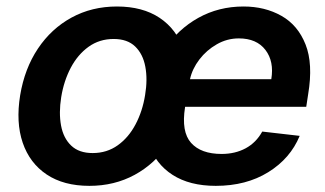

<svg xmlns="http://www.w3.org/2000/svg" viewBox="-20 -573 1020 603"><path d="M260.7 10.7Q180 10.7 126.6 -25Q73.2 -60.7 51.3 -124.8Q29.5 -188.9 43.3 -273.8Q57.2 -357.6 99.1 -420.3Q141 -483 204.7 -517.8Q268.5 -552.6 347.3 -552.6Q427.9 -552.6 481.4 -516.9Q534.8 -481.2 556.6 -416.9Q578.5 -352.6 564.6 -267Q550.8 -183.6 508.7 -121.1Q466.6 -58.6 403.1 -24Q339.5 10.7 260.7 10.7ZM271 -92.3Q315.7 -92.3 349.8 -116.7Q383.9 -141 405.7 -182.4Q427.6 -223.7 435.7 -274.5Q443.9 -323.5 436.4 -363.5Q429 -403.4 404.5 -427Q380 -450.6 337 -450.6Q292.3 -450.6 258.2 -426.1Q224.1 -401.6 202.2 -360.1Q180.4 -318.5 172.2 -267.8Q164.4 -218.8 171.7 -179Q179 -139.2 203.5 -115.8Q228 -92.3 271 -92.3ZM657.7 10.7Q575.6 10.7 522 -23.8Q468.4 -58.2 446.9 -121.3Q425.4 -184.3 439.6 -269.5Q453.5 -353.7 496.1 -417.4Q538.7 -481.2 602.8 -516.9Q666.9 -552.6 744.7 -552.6Q811.8 -552.6 863.6 -523.4Q915.5 -494.3 939.6 -433.4Q963.8 -372.5 947.8 -277L941.8 -237.6H561.4L561.1 -235.8Q549 -159.1 580.1 -124.3Q611.2 -89.5 676.1 -89.5Q718.4 -89.5 751.4 -107.2Q784.4 -125 803.6 -159.8L921.2 -146.3Q892 -75.3 822.6 -32.3Q753.2 10.7 657.7 10.7ZM576.7 -324.2H832Q841.3 -380 813.6 -416.2Q785.9 -452.4 730.1 -452.4Q693.2 -452.4 660.9 -433.9Q628.6 -415.5 606.2 -386.2Q583.8 -356.9 576.7 -324.2Z"/></svg>

Font: Inter UI Semi Bold
Style: Italic
Weight: 600
Italic angle: -9.39999°
Designer: Rasmus Andersson
Foundry: rsms
Version: 3.2;8d6f07862